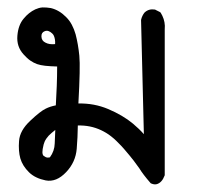

<svg xmlns="http://www.w3.org/2000/svg" viewBox="-20 -285 540 507"><path d="M377.4 198.2Q357.4 175.3 347.7 159.2Q342.8 151.9 332.8 138.9Q322.8 126 307.6 108.4Q304.2 104.5 300.8 100.8Q297.4 97.2 293.9 93.8Q290.5 90.3 287.4 87.2Q284.2 84 280.8 81.1Q277.3 78.1 273.9 75.4Q270.5 72.8 267.1 70.3Q263.7 67.9 260.3 65.9Q256.8 64 253.4 62Q250 60.1 246.6 58.6Q218.3 45.4 185.5 46.4Q185.1 77.6 182.6 107.9Q179.7 143.1 154.8 169.4Q128.9 196.8 100.6 191.4Q93.8 189.9 87.6 188Q81.5 186 75.9 183.3Q70.3 180.7 65.4 177.2Q60.5 173.8 56.6 169.9Q39.6 153.3 33.7 133.3Q28.3 113.8 30.3 87.4Q32.2 59.6 60.1 33.7Q86.4 8.8 100.6 2Q112.3 -3.9 127.4 -6.8Q128.9 -32.2 129.9 -58.1Q130.9 -84 130.9 -109.4Q112.3 -109.9 99.4 -111.3Q86.4 -112.8 78.1 -115.7Q73.7 -117.2 69.1 -119.6Q64.5 -122.1 59.8 -125.2Q55.2 -128.4 50.8 -132.6Q46.4 -136.7 42 -141.6Q23.4 -162.1 25.9 -190.9Q28.3 -219.2 42.5 -235.8Q55.7 -252 73.2 -260.3Q77.6 -262.2 82.5 -263.7Q87.4 -265.1 92.5 -265.4Q97.7 -265.6 103 -265.1Q108.4 -264.6 114.3 -263.7Q136.7 -258.3 154.8 -239.7Q163.6 -231 169.7 -219.5Q175.8 -208 179.7 -194.3Q186.5 -168 189.5 -137.7Q192.4 -108.4 187 -11.7Q228.5 -12.7 265.6 2.9Q304.7 19.5 331.1 41.5Q348.1 55.7 359.9 69.3L352.5 -231.4V-231.9V-232.4Q355 -243.7 361.8 -252L362.3 -252.4Q373 -262.2 388.7 -259.8H389.6L390.1 -259.3L401.9 -253.4L403.3 -252.4L404.3 -251.5Q406.7 -247.6 408.7 -243.4Q410.6 -239.3 412.1 -234.9Q413.6 -230.5 414.3 -226.1Q415 -221.7 415.3 -217Q415.5 -212.4 415 -207.5V176.8V177.7L414.6 178.7Q411.1 188 406 193.6Q400.9 199.2 394.3 201.2Q387.7 203.1 379.9 199.7L378.4 199.2ZM111.8 130.4Q124 113.8 124.5 93.8Q125 75.7 126 58.1Q121.1 62 116.7 65.7Q112.3 69.3 108.6 73.2Q105 77.1 102.3 81.1Q99.6 85 97.9 88.9Q96.2 92.8 95.2 96.7Q91.8 110.4 92 117.2Q92.3 124 95.2 126.5Q97.7 128.4 100.1 129.6Q102.5 130.9 105.5 131.1Q108.4 131.3 111.8 130.4ZM125.5 -168.5Q126 -175.3 125 -180.9Q124 -186.5 122.3 -190.4Q120.6 -194.3 117.7 -196.8Q112.3 -201.7 107.7 -203.1Q103 -204.6 98.1 -202.6Q88.9 -199.2 89.4 -188.5Q89.8 -177.2 100.1 -172.4Q109.9 -167 125.5 -168.5Z"/></svg>

Font: NaikaiFont
Style: SemiBold
Weight: 600
Version: Version 1.89